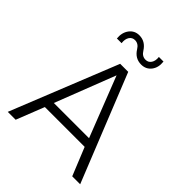

<svg xmlns="http://www.w3.org/2000/svg" viewBox="-264 -1121 1269 1269"><g transform="rotate(45 370.5 -486.5)"><path d="M199.2 -853Q194.3 -904.8 220.2 -939Q246.1 -973.1 290 -973.1Q346.2 -973.1 379.9 -919.9Q399.9 -886.7 433.1 -887.2Q458 -887.2 471.9 -908.2Q485.8 -929.2 481.9 -962.9H524.9Q530.8 -911.1 504.9 -877.7Q479 -844.2 434.1 -844.2Q377 -844.2 344.2 -897Q324.2 -930.2 292 -930.2Q266.1 -930.2 252.4 -908.7Q238.8 -887.2 243.2 -853ZM555.2 -195.8H183.1L106 0H32.2L333 -750H408.2L709 0H634.8ZM535.2 -256.8 370.1 -679.2 206.1 -256.8Z"/></g></svg>

Font: Oakes Grotesk
Style: Light
Weight: 300
Designer: Samuel Oakes
Foundry: Samuel Oakes
Version: Version 1.0 | wf-rip DC20170320